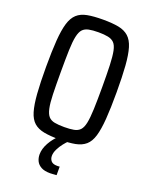

<svg xmlns="http://www.w3.org/2000/svg" viewBox="-202 -942 1063 1354"><g transform="rotate(20 330.0 -265.0)"><path d="M330 62Q259 62 212 53Q165 44 136 18.5Q107 -7 92 -57Q77 -107 71 -188Q65 -269 65 -388Q65 -506 71 -586.5Q77 -667 92 -717Q107 -767 136 -793.5Q165 -820 212 -829Q259 -838 330 -838Q400 -838 446.5 -829Q493 -820 522.5 -793.5Q552 -767 567 -717Q582 -667 588 -586.5Q594 -506 594 -388Q594 -269 588 -188Q582 -107 567 -57Q552 -7 522.5 18.5Q493 44 446.5 53Q400 62 330 62ZM330 -32Q373 -32 402 -37.5Q431 -43 448 -61Q465 -79 473 -117.5Q481 -156 483.5 -222Q486 -288 486 -388Q486 -487 483.5 -553Q481 -619 473 -657.5Q465 -696 448 -713.5Q431 -731 402 -737Q373 -743 330 -743Q286 -743 257.5 -737Q229 -731 212.5 -713.5Q196 -696 187.5 -657.5Q179 -619 177 -553Q175 -487 175 -388Q175 -288 177 -222Q179 -156 187.5 -117.5Q196 -79 212.5 -61Q229 -43 257.5 -37.5Q286 -32 330 -32ZM348 308Q305 308 280 294Q255 280 244 257.5Q233 235 233 208Q233 166 258 121Q283 76 323 40L395 52Q381 65 363 87.5Q345 110 331.5 137Q318 164 318 188Q318 211 331.5 226.5Q345 242 376 242Q378 242 384.5 242Q391 242 396 241V305Q378 306 368.5 307Q359 308 348 308Z"/></g></svg>

Font: Farlight84_Sys_V01
Style: Regular
Weight: 400
Designer: Ryoko NISHIZUKA  (kana, bopomofo & ideographs); Paul D. Hunt (Latin, Greek & Cyrillic); Sandoll Communications , Soo-you
Foundry: Adobe
Version: Version 2.004;October 29, 2024;FontCreator 14.0.0.2814 64-bi